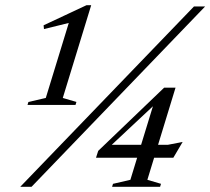

<svg xmlns="http://www.w3.org/2000/svg" viewBox="-20 -720 810 740"><path d="M156.5 -342.5 253.5 -659 275.5 -639 149.5 -608 148 -622.5 313.5 -700H331.5L222 -342.5L274.5 -327L271 -315.5H86L89.5 -327ZM58 0 727.5 -695H770.5L101.5 0ZM579.5 -343.5 601 -340 390.5 -143 393 -162H627.5L684 -173L648 -112H350L358.5 -138.5L612.5 -382H656.5L548 -27L600.5 -11.5L597 0H412L415.5 -11.5L482.5 -27Z"/></svg>

Font: Newsreader 48pt
Style: Italic
Weight: 400
Italic angle: -17°
Version: Version 1.003